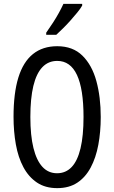

<svg xmlns="http://www.w3.org/2000/svg" viewBox="-20 -963 590 993"><path d="M501 -358Q501 -281 488.5 -214Q476 -147 449 -96.5Q422 -46 379.5 -18Q337 10 276 10Q214 10 171 -19Q128 -48 101 -98.5Q74 -149 62 -216Q50 -283 50 -359Q50 -481 75 -562Q100 -643 150.5 -683.5Q201 -724 276 -724Q357 -724 406.5 -675Q456 -626 478.5 -543.5Q501 -461 501 -358ZM137 -358Q137 -262 153 -197.5Q169 -133 199.5 -100Q230 -67 275 -67Q320 -67 350.5 -99Q381 -131 396.5 -196Q412 -261 412 -358Q412 -503 378 -575.5Q344 -648 276 -648Q230 -648 199 -615.5Q168 -583 152.5 -518.5Q137 -454 137 -358ZM405 -934Q396 -918 379.5 -898Q363 -878 344 -856.5Q325 -835 305.5 -816Q286 -797 271 -783H219V-794Q238 -821 254.5 -846.5Q271 -872 284.5 -896.5Q298 -921 308 -943H405Z"/></svg>

Font: Noto Sans ExtraCondensed
Style: Regular
Weight: 400
Width: 2
Designer: Monotype Design Team
Foundry: Monotype Imaging Inc.
Version: Version 2.013